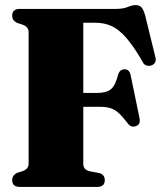

<svg xmlns="http://www.w3.org/2000/svg" viewBox="-20 -735 632 755"><path d="M436 -700Q464.5 -700 482 -707.5Q499.5 -715 513.5 -715Q529 -715 537 -705.2Q545 -695.5 551 -673.5L591.5 -508.5Q594.5 -495.5 588.5 -487.2Q582.5 -479 571 -476.5Q562 -475 553.2 -478.5Q544.5 -482 538.5 -496Q503.5 -556 474.8 -588.2Q446 -620.5 417.8 -633Q389.5 -645.5 356 -645.5H307.5V-369.5H361Q398.5 -369.5 416.2 -384.2Q434 -399 444.5 -441.5Q451 -462.5 470 -462.5Q488.5 -462.5 493.5 -440.5L528 -273.5Q534.5 -245.5 514.5 -239Q494.5 -232 482 -250.5Q462.5 -276 447.2 -290Q432 -304 415 -309.5Q398 -315 372.5 -315H307.5V-91Q307.5 -68 331 -62L372.5 -54Q392 -47.5 392 -26.5Q392 0 362 0H58Q28 0 28 -26.5Q28 -46 47.5 -55.5L69 -62Q92.5 -71 92.5 -91V-609Q92.5 -629 69 -638L47.5 -645Q28 -654 28 -673.5Q28 -700 58 -700Z"/></svg>

Font: Fraunces 144pt Soft Black
Style: Regular
Weight: 900
Version: Version 1.000;[b76b70a41]